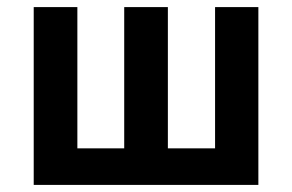

<svg xmlns="http://www.w3.org/2000/svg" viewBox="-20 -521 823 541"><path d="M75 0V-501H198V-103H330V-501H453V-103H586V-501H708V0Z"/></svg>

Font: Nunito Sans 7pt Condensed
Style: Bold
Weight: 700
Width: 3
Designer: Vernon Adams
Foundry: Vernon Adams
Version: Version 3.101;gftools[0.9.27]